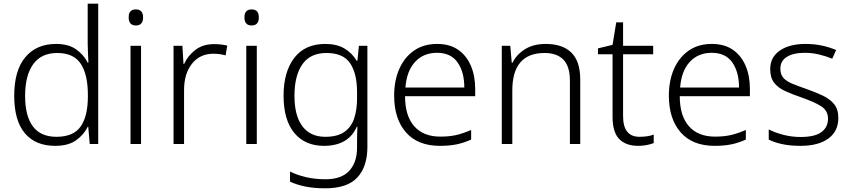

<svg xmlns="http://www.w3.org/2000/svg" viewBox="-20 -780 4607 1040"><path d="M279 10Q172 10 114.5 -58.5Q57 -127 57 -261Q57 -398 117 -470Q177 -542 284 -542Q351 -542 392.5 -512.5Q434 -483 455 -441H459Q458 -464 456.5 -492.5Q455 -521 455 -545V-760H512V0H466L458 -93H455Q434 -50 392 -20Q350 10 279 10ZM286 -39Q378 -39 417 -95Q456 -151 456 -257V-266Q456 -376 417.5 -434.5Q379 -493 290 -493Q204 -493 160 -432.5Q116 -372 116 -260Q116 -152 158 -95.5Q200 -39 286 -39Z M716 -729Q755 -729 755 -686Q755 -642 716 -642Q677 -642 677 -686Q677 -729 716 -729ZM744 -532V0H687V-532Z M1139 -541Q1178 -541 1211 -533L1202 -480Q1170 -489 1136 -489Q1063 -489 1020 -435Q977 -381 977 -292V0H920V-532H968L974 -433H977Q997 -478 1038 -509.5Q1079 -541 1139 -541Z M1343 -729Q1382 -729 1382 -686Q1382 -642 1343 -642Q1304 -642 1304 -686Q1304 -729 1343 -729ZM1371 -532V0H1314V-532Z M1742 -542Q1804 -542 1845.5 -517.5Q1887 -493 1912 -451H1916L1924 -532H1970V17Q1970 122 1916 181Q1862 240 1741 240Q1681 240 1634.5 230.5Q1588 221 1551 204V149Q1588 168 1637 179.5Q1686 191 1743 191Q1830 191 1872 145Q1914 99 1914 20V-11Q1914 -32 1914.5 -53.5Q1915 -75 1916 -94H1913Q1867 10 1735 10Q1632 10 1574 -60Q1516 -130 1516 -262Q1516 -391 1574 -466.5Q1632 -542 1742 -542ZM1748 -493Q1661 -493 1618 -432Q1575 -371 1575 -261Q1575 -153 1618 -96Q1661 -39 1742 -39Q1808 -39 1845.5 -65.5Q1883 -92 1898.5 -139Q1914 -186 1914 -246V-281Q1914 -382 1876.5 -437.5Q1839 -493 1748 -493Z M2348 -542Q2416 -542 2461.5 -510.5Q2507 -479 2530.5 -424Q2554 -369 2554 -298V-259H2174Q2174 -153 2223.5 -96.5Q2273 -40 2365 -40Q2414 -40 2451 -48.5Q2488 -57 2532 -76V-24Q2492 -6 2453 2Q2414 10 2363 10Q2243 10 2179 -63Q2115 -136 2115 -262Q2115 -343 2142.5 -406Q2170 -469 2222 -505.5Q2274 -542 2348 -542ZM2347 -494Q2274 -494 2228.5 -445Q2183 -396 2176 -306H2495Q2495 -390 2458.5 -442Q2422 -494 2347 -494Z M2936 -542Q3027 -542 3075 -495Q3123 -448 3123 -348V0H3067V-344Q3067 -420 3032 -456.5Q2997 -493 2930 -493Q2755 -493 2755 -290V0H2698V-532H2744L2752 -440H2756Q2777 -484 2823 -513Q2869 -542 2936 -542Z M3444 -39Q3466 -39 3486 -42Q3506 -45 3521 -51V-5Q3506 1 3484 5.5Q3462 10 3437 10Q3370 10 3334 -27Q3298 -64 3298 -148V-486H3219V-518L3298 -537L3318 -659H3355V-532H3518V-486H3355V-151Q3355 -39 3444 -39Z M3836 -542Q3904 -542 3949.5 -510.5Q3995 -479 4018.5 -424Q4042 -369 4042 -298V-259H3662Q3662 -153 3711.5 -96.5Q3761 -40 3853 -40Q3902 -40 3939 -48.5Q3976 -57 4020 -76V-24Q3980 -6 3941 2Q3902 10 3851 10Q3731 10 3667 -63Q3603 -136 3603 -262Q3603 -343 3630.5 -406Q3658 -469 3710 -505.5Q3762 -542 3836 -542ZM3835 -494Q3762 -494 3716.5 -445Q3671 -396 3664 -306H3983Q3983 -390 3946.5 -442Q3910 -494 3835 -494Z M4521 -141Q4521 -69 4467 -29.5Q4413 10 4315 10Q4259 10 4216 0.5Q4173 -9 4144 -24V-79Q4179 -61 4224 -49.5Q4269 -38 4316 -38Q4394 -38 4429.5 -64.5Q4465 -91 4465 -137Q4465 -181 4428 -204.5Q4391 -228 4319 -253Q4269 -270 4231.5 -287.5Q4194 -305 4173 -332Q4152 -359 4152 -406Q4152 -470 4204 -506Q4256 -542 4343 -542Q4391 -542 4432.5 -533Q4474 -524 4509 -509L4488 -462Q4457 -475 4418 -484.5Q4379 -494 4340 -494Q4277 -494 4242 -472Q4207 -450 4207 -408Q4207 -376 4224 -357.5Q4241 -339 4273 -326Q4305 -313 4351 -297Q4399 -280 4437 -262Q4475 -244 4498 -216Q4521 -188 4521 -141Z"/></svg>

Font: Noto Sans Light
Style: Regular
Weight: 300
Designer: Monotype Design Team
Foundry: Monotype Imaging Inc.
Version: Version 2.007